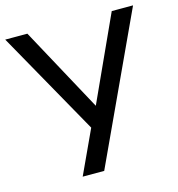

<svg xmlns="http://www.w3.org/2000/svg" viewBox="-108 -797 823 888"><g transform="rotate(-15 303.0 -352.5)"><path d="M179 0 286 -231 283 -196 -3 -705H103L323 -300H322L507 -705H609L282 0Z"/></g></svg>

Font: Nunito Sans 7pt SemiCondensed Medium
Style: Regular
Weight: 500
Width: 4
Designer: Vernon Adams
Foundry: Vernon Adams
Version: Version 3.101;gftools[0.9.27]